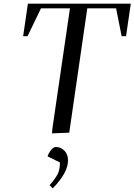

<svg xmlns="http://www.w3.org/2000/svg" viewBox="-20 -722 732 1045"><path d="M106 -524.9 131.8 -702.1H691.9L666 -524.9H642.1L611.8 -676.8H455.1L356.9 0L263.2 3.9L265.1 -22L360.8 -676.8H203.1L129.9 -524.9ZM238.8 128.9Q245.6 109.9 258.3 94Q271 78.1 284.2 78.1Q310.5 78.1 330.3 97.7Q350.1 117.2 350.1 150.9Q350.1 218.3 267.1 303.2L250 286.1Q282.2 249 294.2 224.9Q306.2 200.7 306.2 162.1Z"/></svg>

Font: Dihjauti
Style: Bold Italic
Weight: 700
Italic angle: -9°
Designer: T. Christopher White
Version: Version 3.0.0